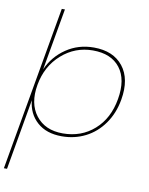

<svg xmlns="http://www.w3.org/2000/svg" viewBox="-111 -814 887 1143"><g transform="rotate(10 332.0 -243.0)"><path d="M121.1 -366.2Q156.7 -447.3 230 -497.1Q303.2 -546.9 397 -546.9Q514.6 -546.9 573.7 -472.2Q632.8 -397.5 610.8 -270Q596.2 -185.5 551.5 -122.3Q506.8 -59.1 441.4 -26.1Q376 6.8 298.8 6.8Q205.6 6.8 149.9 -43Q94.2 -92.8 86.9 -173.8L12.2 253.9H-6.8L168 -740.2H187ZM590.8 -270Q611.8 -390.6 558.6 -459.7Q505.4 -528.8 394 -528.8Q287.1 -528.8 205.8 -457.3Q124.5 -385.7 104 -270Q83.5 -154.3 139.2 -82.8Q194.8 -11.2 301.8 -11.2Q413.6 -11.2 491.9 -80.6Q570.3 -149.9 590.8 -270Z"/></g></svg>

Font: SVN-Poppins Thin
Style: Italic
Weight: 100
Italic angle: -10°
Designer: Ninad Kale (Devanagari), Jonny Pinhorn (Latin)
Foundry: Indian Type Foundry
Version: Version 3.002 2017